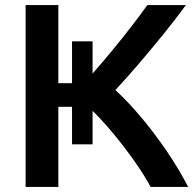

<svg xmlns="http://www.w3.org/2000/svg" viewBox="-20 -725 772 757"><path d="M264 -156H345V-288Q382 -252 425 -200.5Q468 -149 508 -92.5Q548 -36 574 12H722Q684 -61 636.5 -130.5Q589 -200 537.5 -261.5Q486 -323 435 -370Q476 -414 525 -471Q574 -528 623 -588.5Q672 -649 713 -705H561Q536 -670 499.5 -622.5Q463 -575 422.5 -526Q382 -477 345 -435V-562H264V-397H210V-705H81V12H210V-304H264Z"/></svg>

Font: Repo DemiBold
Style: Regular
Weight: 600
Designer: Stefan Peev
Foundry: Context Ltd
Version: Version 1.502